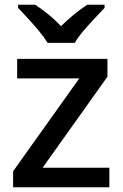

<svg xmlns="http://www.w3.org/2000/svg" viewBox="-20 -786 515 806"><path d="M439 0H35V-67L313 -457H52V-539H431V-464L159 -82H439ZM180 -606Q166 -629 144 -655.5Q122 -682 98 -708Q74 -734 56 -753V-766H128Q154 -749 182.5 -726Q211 -703 236 -676Q263 -703 291.5 -726Q320 -749 346 -766H419V-753Q401 -734 376.5 -708Q352 -682 329.5 -655.5Q307 -629 294 -606Z"/></svg>

Font: Noto Sans Hebrew Medium
Style: Regular
Weight: 500
Designer: Monotype Design Team
Foundry: Monotype Imaging Inc.
Version: Version 2.003